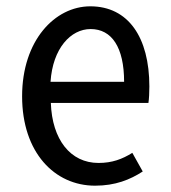

<svg xmlns="http://www.w3.org/2000/svg" viewBox="-20 -576 540 608"><path d="M281 12C345 12 392 -7 432 -33L399 -92C367 -72 335 -60 292 -60C203 -60 145 -134 141 -250H450C452 -263 453 -283 453 -302C453 -458 386 -556 266 -556C154 -556 50 -448 50 -271C50 -93 153 12 281 12ZM140 -317C147 -423 204 -484 267 -484C334 -484 373 -426 373 -317Z"/></svg>

Font: Noto Sans Mono CJK SC Regular
Style: Regular
Weight: 400
Designer: Ryoko NISHIZUKA (kana & ideographs); Paul D. Hunt (Latin, Greek & Cyrillic); Wenlong ZHANG (bopomofo); Sandoll Communica
Foundry: Adobe Systems Incorporated
Version: Version 1.005;PS 1.005;hotconv 1.0.96;makeotf.lib2.5.65012